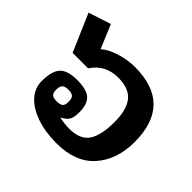

<svg xmlns="http://www.w3.org/2000/svg" viewBox="-141 -718 894 894"><g transform="rotate(45 306.0 -271.0)"><path d="M78 -141Q78 -207 103 -234.5Q128 -262 192 -262Q255 -262 280 -238.5Q305 -215 305 -164Q305 -127 294.5 -111Q284 -95 259 -83Q291 -75 327 -75Q396 -75 424.5 -116.5Q453 -158 453 -246Q453 -327 421.5 -366Q390 -405 319 -405Q234 -405 189 -336H87L7 -521L118 -557L167 -440Q191 -463 240.5 -479Q290 -495 338 -495Q585 -495 585 -246Q585 -131 521 -58Q457 15 331 15Q257 15 199.5 -5Q142 -25 110 -60Q78 -95 78 -141ZM235 -161Q235 -184 226 -192.5Q217 -201 194 -201Q172 -201 163 -192Q154 -183 154 -161Q154 -140 162.5 -132Q171 -124 194 -124Q217 -124 226 -132Q235 -140 235 -161Z"/></g></svg>

Font: Pridi Medium
Style: Regular
Weight: 500
Designer: Katatrad Team
Foundry: CadsonDemak
Version: Version 1.001